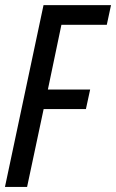

<svg xmlns="http://www.w3.org/2000/svg" viewBox="-20 -734 457 754"><path d="M-0.5 0 150.9 -713.9H416L399.4 -636.7H221.2L168 -382.3H334L317.4 -305.7H151.4L86.4 0Z"/></svg>

Font: Open Sans Condensed Medium
Style: Italic
Weight: 500
Width: 3
Italic angle: -12°
Designer: Monotype Design Team
Foundry: Monotype Imaging Inc.
Version: Version 3.000